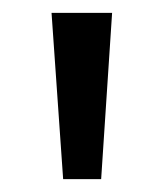

<svg xmlns="http://www.w3.org/2000/svg" viewBox="-20 -734 253 298"><path d="M154 -714 137 -456H78L60 -714Z"/></svg>

Font: Noto Sans Hebrew Condensed
Style: Regular
Weight: 400
Width: 3
Designer: Monotype Design Team
Foundry: Monotype Imaging Inc.
Version: Version 2.004; ttfautohint (v1.8.4.7-5d5b)